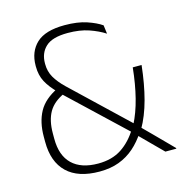

<svg xmlns="http://www.w3.org/2000/svg" viewBox="-99 -739 799 840"><g transform="rotate(-15 300.0 -319.0)"><path d="M550.5 0Q539 -11.5 524 -26.5Q509 -41.5 493 -57.5Q477 -73.5 462.8 -87.8Q448.5 -102 438.5 -112L432 -119.5L169.5 -367.5L163.5 -374.5Q131.5 -406.5 115.5 -436.5Q99.5 -466.5 99.5 -506V-510Q99.5 -573 139.5 -610.8Q179.5 -648.5 267.5 -648.5Q326 -648.5 367.2 -634.5Q408.5 -620.5 432.5 -603.5L437.5 -564.5Q407.5 -584 366.8 -598Q326 -612 271.5 -612Q202 -612 171.8 -584Q141.5 -556 141.5 -509.5V-506Q141.5 -472.5 157.2 -445.2Q173 -418 202 -390L455 -149.5L465 -139Q477 -127 490.2 -113.8Q503.5 -100.5 517.2 -86.8Q531 -73 545.2 -58.5Q559.5 -44 573.2 -30.2Q587 -16.5 600 -3V0ZM251 10Q154 10 103.8 -38.2Q53.5 -86.5 53.5 -177.5V-201Q53.5 -266.5 78.8 -313Q104 -359.5 167.5 -390L190 -361Q139 -338.5 117.2 -300.8Q95.5 -263 95.5 -204.5V-180Q95.5 -104 136.2 -64.8Q177 -25.5 254 -25.5Q316.5 -25.5 360 -54Q403.5 -82.5 435 -134.5L445 -149Q469.5 -196.5 485 -257.8Q500.5 -319 508 -393H548Q539 -309 520.8 -240.8Q502.5 -172.5 473 -121.5L464 -111Q439.5 -73 408.8 -46Q378 -19 339.2 -4.5Q300.5 10 251 10Z"/></g></svg>

Font: Anek Tamil ExtraLight
Style: Regular
Weight: 250
Version: Version 1.003